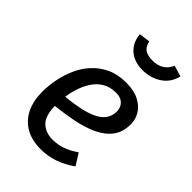

<svg xmlns="http://www.w3.org/2000/svg" viewBox="-230 -872 983 983"><g transform="rotate(45 261.0 -381.0)"><path d="M323.1 -539.1Q379.2 -539.1 416.3 -520.1Q453.4 -501.1 472 -470.6Q490.5 -440 490.5 -405Q490.5 -348 462 -310.4Q433.5 -272.9 383.9 -249.9Q334.4 -226.9 269.9 -214.4Q205.4 -201.9 134.5 -195L143.6 -265.4Q202.5 -271.3 248.8 -280.8Q295.2 -290.3 327.5 -305.8Q359.8 -321.3 376.7 -344.7Q393.6 -368.1 393.6 -401.9Q393.6 -414.9 387.6 -429.3Q381.6 -443.8 366.2 -454.7Q350.8 -465.6 321.9 -465.6Q281 -465.6 251.7 -448.7Q222.3 -431.7 202.3 -403.2Q182.4 -374.7 170.5 -339.8Q158.5 -304.9 153.5 -269.4Q148.6 -234 148.6 -202.1Q148.6 -126.3 180 -95.9Q211.4 -65.5 262.2 -65.5Q299.2 -65.5 333.2 -77.5Q367.1 -89.5 403.2 -114.5L442.4 -52Q399.4 -21 352.8 -4.5Q306.2 12.1 253.1 12.1Q188.9 12.1 143.8 -14Q98.7 -40 75.1 -88Q51.6 -136.1 51.6 -202.1Q51.6 -245.1 60.6 -292.1Q69.6 -339.1 89.2 -383.1Q108.7 -427.1 140.8 -462.1Q172.8 -497.1 217.9 -518.1Q263 -539.1 323.1 -539.1ZM335 -642.8Q294.8 -642.8 264.7 -657.9Q234.7 -673 217.2 -700.1Q199.7 -727.3 196.8 -763.4L257.2 -771.5Q263.1 -739.5 283.1 -726.5Q303.1 -713.5 337.1 -713.5Q373 -713.5 398 -728.5Q423 -743.4 437 -775.4L496.4 -757.4Q483.3 -702.2 438.8 -672.5Q394.3 -642.8 335 -642.8Z"/></g></svg>

Font: Fira Sans Variable
Style: Italic
Weight: 397
Italic angle: -8°
Designer: Carrois Corporate & Edenspiekermann AG
Foundry: Carrois Corporate GbR & Edenspiekermann AG
Version: Version 4.202